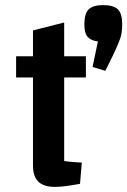

<svg xmlns="http://www.w3.org/2000/svg" viewBox="-20 -720 498 751"><path d="M195 11Q151 11 130 -9.5Q109 -30 109 -72V-601L231 -632V-90Q246 -88 261.5 -86.5Q277 -85 300 -84L293 -1Q261 5 237 8Q213 11 195 11ZM43 -417V-500H316V-417ZM392 -443 342 -458 363 -558Q336 -561 323 -575.5Q310 -590 310 -625Q310 -667 327 -683.5Q344 -700 384 -700Q424 -700 441 -683.5Q458 -667 458 -625Q458 -591 449.5 -567.5Q441 -544 426 -512Z"/></svg>

Font: Changa Medium
Style: Regular
Weight: 500
Designer: Eduardo Rodriguez Tunni
Foundry: Eduardo Rodriguez Tunni
Version: Version 3.003